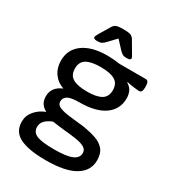

<svg xmlns="http://www.w3.org/2000/svg" viewBox="-218 -839 1059 1172"><g transform="rotate(30 311.5 -253.0)"><path d="M290 212Q169 212 107.5 181.5Q46 151 46 80Q46 37 74.5 4Q103 -29 143 -44L144 -47Q96 -71 96 -128Q96 -192 165 -221Q119 -237 93 -274Q67 -311 67 -362Q67 -441 128.5 -485.5Q190 -530 300 -530Q319 -530 343.5 -528Q368 -526 387 -523H571Q594 -523 594 -487V-474Q594 -439 573 -439Q562 -439 534.5 -442.5Q507 -446 486 -451L484 -448Q511 -432 520.5 -409.5Q530 -387 530 -362Q530 -285 468.5 -241Q407 -197 291 -197Q234 -197 211 -183.5Q188 -170 188 -145Q188 -119 217 -108Q246 -97 290.5 -92.5Q335 -88 384 -82Q436 -74 476.5 -60.5Q517 -47 540 -19.5Q563 8 563 56Q563 130 495 171Q427 212 290 212ZM299 -277Q365 -277 398.5 -296.5Q432 -316 432 -363Q432 -410 398.5 -429.5Q365 -449 299 -449Q232 -449 198.5 -429.5Q165 -410 165 -363Q165 -316 198.5 -296.5Q232 -277 299 -277ZM301 129Q387 129 426 112.5Q465 96 465 61Q465 36 441.5 23.5Q418 11 380.5 5.5Q343 0 298.5 -4Q254 -8 212 -15Q183 -4 163 14.5Q143 33 143 62Q143 98 178 113.5Q213 129 301 129ZM200 -575Q172 -575 172 -588Q172 -593 175.5 -600Q179 -607 184 -616L229 -691Q237 -705 250.5 -711.5Q264 -718 303 -718Q342 -718 355.5 -711.5Q369 -705 377 -691L421 -616Q427 -607 430.5 -600Q434 -593 434 -588Q434 -575 406 -575Q388 -575 377.5 -580.5Q367 -586 354 -600L304 -654L253 -600Q240 -586 229 -580.5Q218 -575 200 -575Z"/></g></svg>

Font: Asap Semi Expanded Medium
Style: Regular
Weight: 500
Width: 6
Designer: Pablo Cosgaya
Foundry: Omnibus-Type
Version: Version 3.001; ttfautohint (v1.8.4.7-5d5b)